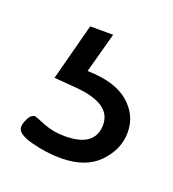

<svg xmlns="http://www.w3.org/2000/svg" viewBox="-58 -57 283 314"><g transform="rotate(20 83.5 100.5)"><path d="M0 184C0 192 8.8 198.3 26.5 203C44.2 207.7 61.3 210 78 210C106.7 210 128.7 202.2 144 186.5C159.3 170.8 167 153 167 133C167 113 159 96.2 143 82.5C127 68.8 103 61.7 71 61L90 -9H50L24 90L62 93C104 96.3 125 110.3 125 135C125 161 107.3 174 72 174C58.7 174 46.2 171.7 34.5 167C22.8 162.3 16.7 160 16 160C11.3 160 7.5 163 4.5 169C1.5 175 0 180 0 184Z"/></g></svg>

Font: Terminal Dosis
Style: Book
Weight: 400
Designer: EdgarTolentino, PabloImpallari, IginoMarini
Foundry: EdgarTolentino, PabloImpallari, IginoMarini
Version: Version 1.006